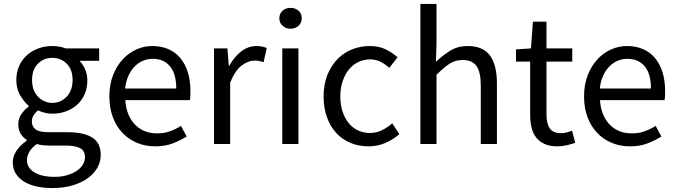

<svg xmlns="http://www.w3.org/2000/svg" viewBox="-20 -732 3439 976"><path d="M246 224Q201 224 164 215.5Q127 207 100.5 190Q74 173 59.5 149Q45 125 45 93Q45 62 64 34Q83 6 116 -17V-21Q98 -32 85.5 -51.5Q73 -71 73 -100Q73 -131 90 -154Q107 -177 126 -190V-194Q102 -214 82.5 -247.5Q63 -281 63 -325Q63 -365 77.5 -397Q92 -429 117 -451.5Q142 -474 175.5 -486Q209 -498 246 -498Q266 -498 283.5 -494.5Q301 -491 315 -486H484V-423H384Q401 -406 412.5 -380Q424 -354 424 -323Q424 -284 410 -252.5Q396 -221 372 -199.5Q348 -178 315.5 -166Q283 -154 246 -154Q228 -154 209 -158.5Q190 -163 173 -171Q160 -160 151 -146.5Q142 -133 142 -113Q142 -90 160 -75Q178 -60 228 -60H322Q407 -60 449.5 -32.5Q492 -5 492 56Q492 90 475 120.5Q458 151 426 174Q394 197 348.5 210.5Q303 224 246 224ZM246 -209Q267 -209 285.5 -217Q304 -225 318.5 -240Q333 -255 341 -276.5Q349 -298 349 -325Q349 -379 319 -408.5Q289 -438 246 -438Q203 -438 173 -408.5Q143 -379 143 -325Q143 -298 151 -276.5Q159 -255 173.5 -240Q188 -225 206.5 -217Q225 -209 246 -209ZM258 167Q293 167 321.5 158.5Q350 150 370 136.5Q390 123 401 105Q412 87 412 68Q412 34 387 21Q362 8 314 8H230Q216 8 199.5 6.5Q183 5 167 0Q141 19 129 40Q117 61 117 82Q117 121 154.5 144Q192 167 258 167Z M769 12Q720 12 677.5 -5.5Q635 -23 603.5 -55.5Q572 -88 554 -135Q536 -182 536 -242Q536 -302 554.5 -349.5Q573 -397 603.5 -430Q634 -463 673 -480.5Q712 -498 754 -498Q800 -498 836.5 -482Q873 -466 897.5 -436Q922 -406 935 -364Q948 -322 948 -270Q948 -257 947.5 -244.5Q947 -232 945 -223H617Q622 -145 665.5 -99.5Q709 -54 779 -54Q814 -54 843.5 -64.5Q873 -75 900 -92L929 -38Q897 -18 858 -3Q819 12 769 12ZM616 -282H876Q876 -356 844.5 -394.5Q813 -433 756 -433Q730 -433 706.5 -423Q683 -413 664 -393.5Q645 -374 632.5 -346Q620 -318 616 -282Z M1068 0V-486H1136L1143 -398H1146Q1171 -444 1206.5 -471Q1242 -498 1284 -498Q1313 -498 1336 -488L1320 -416Q1308 -420 1298 -422Q1288 -424 1273 -424Q1242 -424 1208.5 -399Q1175 -374 1150 -312V0Z M1415 0V-486H1497V0ZM1457 -586Q1433 -586 1416.5 -601Q1400 -616 1400 -639Q1400 -663 1416.5 -677.5Q1433 -692 1457 -692Q1481 -692 1497.5 -677.5Q1514 -663 1514 -639Q1514 -616 1497.5 -601Q1481 -586 1457 -586Z M1853 12Q1805 12 1763 -5Q1721 -22 1690.5 -54.5Q1660 -87 1642.5 -134.5Q1625 -182 1625 -242Q1625 -303 1644 -350.5Q1663 -398 1695 -431Q1727 -464 1769.5 -481Q1812 -498 1859 -498Q1907 -498 1941 -481Q1975 -464 2001 -441L1959 -387Q1938 -406 1914.5 -418Q1891 -430 1862 -430Q1829 -430 1801 -416.5Q1773 -403 1753 -378Q1733 -353 1721.5 -318.5Q1710 -284 1710 -242Q1710 -200 1721 -166Q1732 -132 1751.5 -107.5Q1771 -83 1799 -69.5Q1827 -56 1860 -56Q1894 -56 1922.5 -70.5Q1951 -85 1974 -105L2010 -50Q1977 -21 1937 -4.5Q1897 12 1853 12Z M2117 0V-712H2199V-518L2196 -418Q2231 -451 2269 -474.5Q2307 -498 2358 -498Q2435 -498 2470.5 -450Q2506 -402 2506 -308V0H2424V-297Q2424 -366 2402 -396.5Q2380 -427 2332 -427Q2294 -427 2265 -408Q2236 -389 2199 -352V0Z M2814 12Q2775 12 2748.5 0Q2722 -12 2705.5 -33Q2689 -54 2682 -84Q2675 -114 2675 -150V-419H2603V-481L2679 -486L2689 -622H2758V-486H2889V-419H2758V-149Q2758 -104 2774.5 -79.5Q2791 -55 2833 -55Q2846 -55 2861 -59Q2876 -63 2888 -68L2904 -6Q2884 1 2860.5 6.5Q2837 12 2814 12Z M3182 12Q3133 12 3090.5 -5.5Q3048 -23 3016.5 -55.5Q2985 -88 2967 -135Q2949 -182 2949 -242Q2949 -302 2967.5 -349.5Q2986 -397 3016.5 -430Q3047 -463 3086 -480.5Q3125 -498 3167 -498Q3213 -498 3249.5 -482Q3286 -466 3310.5 -436Q3335 -406 3348 -364Q3361 -322 3361 -270Q3361 -257 3360.5 -244.5Q3360 -232 3358 -223H3030Q3035 -145 3078.5 -99.5Q3122 -54 3192 -54Q3227 -54 3256.5 -64.5Q3286 -75 3313 -92L3342 -38Q3310 -18 3271 -3Q3232 12 3182 12ZM3029 -282H3289Q3289 -356 3257.5 -394.5Q3226 -433 3169 -433Q3143 -433 3119.5 -423Q3096 -413 3077 -393.5Q3058 -374 3045.5 -346Q3033 -318 3029 -282Z"/></svg>

Font: CV Source Sans
Style: Regular
Weight: 400
Designer: Paul D. Hunt
Foundry: Adobe Systems Incorporated
Version: Version 3.001